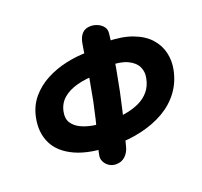

<svg xmlns="http://www.w3.org/2000/svg" viewBox="-141 -989 1227 1165"><g transform="rotate(-20 472.5 -406.5)"><path d="M448 -99Q292 -99 199.5 -141Q107 -183 72.5 -255Q38 -327 56 -417Q70 -489 113 -540Q156 -591 217 -623Q278 -655 348 -670Q418 -685 486 -685L500 -538Q423 -538 365 -522.5Q307 -507 271.5 -476Q236 -445 226 -396Q217 -353 235 -324.5Q253 -296 288 -279Q323 -262 368.5 -254.5Q414 -247 460 -247Q519 -247 570.5 -255.5Q622 -264 663 -283Q704 -302 731 -334.5Q758 -367 767 -415Q775 -454 759 -487.5Q743 -521 699 -542Q655 -563 580 -563L614 -705Q715 -704 783 -678Q851 -652 889 -609Q927 -566 939 -513Q951 -460 940 -406Q925 -330 882 -272Q839 -214 774 -176Q709 -138 626.5 -118.5Q544 -99 448 -99ZM417 14Q393 14 373.5 1.5Q354 -11 344 -31.5Q334 -52 339 -74Q341 -88 349 -117Q357 -146 368.5 -188.5Q380 -231 392.5 -283Q405 -335 417 -393Q446 -542 457 -626.5Q468 -711 476 -751Q483 -786 502.5 -806.5Q522 -827 557 -827Q580 -827 601.5 -817.5Q623 -808 636.5 -791Q650 -774 648 -750Q646 -724 633 -636Q620 -548 589 -393Q576 -332 563 -276Q550 -220 538.5 -175Q527 -130 518.5 -100Q510 -70 508 -60Q499 -29 476 -7.5Q453 14 417 14Z"/></g></svg>

Font: Shantell Sans ExtraBold
Style: Italic
Weight: 800
Italic angle: -11°
Designer: Stephen Nixon, Anya Danilova, Shantell Martin
Foundry: Arrow Type
Version: Version 1.011;[c5ecc13dd]